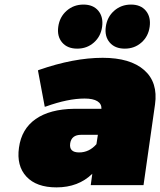

<svg xmlns="http://www.w3.org/2000/svg" viewBox="-20 -810 701 840"><path d="M63 -164.1Q74.2 -246.1 136.2 -289.3Q198.2 -332.5 304.2 -334H423.8Q424.8 -355.5 406 -367.2Q387.2 -378.9 350.1 -378.9Q277.8 -378.9 181.2 -344.2L175.8 -342.8L146 -502L149.9 -503.9Q302.7 -557.1 429.2 -557.1Q549.8 -557.1 610.8 -503.4Q671.9 -449.7 658.2 -353L607.9 0H377L383.8 -49.8Q322.8 9.8 227.1 9.8Q139.2 9.8 95.5 -37.4Q51.8 -84.5 63 -164.1ZM234.9 -692.9Q240.7 -735.8 271.5 -762.9Q302.2 -790 345.2 -790Q387.7 -790 410.2 -762.9Q432.6 -735.8 426.8 -692.9Q420.9 -650.4 390.6 -623.8Q360.4 -597.2 317.9 -597.2Q274.9 -597.2 252 -624Q229 -650.9 234.9 -692.9ZM287.1 -183.1Q281.2 -143.1 326.2 -143.1Q370.1 -143.1 401.9 -179.2L408.2 -220.2H335Q293 -220.2 287.1 -183.1ZM442.9 -692.9Q448.7 -735.8 479.5 -762.9Q510.3 -790 553.2 -790Q595.7 -790 618.2 -762.9Q640.6 -735.8 634.8 -692.9Q628.9 -650.4 598.6 -623.8Q568.4 -597.2 525.9 -597.2Q482.9 -597.2 460 -624Q437 -650.9 442.9 -692.9Z"/></svg>

Font: Trueno UltraBlack
Style: Italic
Weight: 950
Designer: Julieta Ulanovsky
Foundry: Julieta Ulanovsky
Version: Version 3.001b | FøM Fix